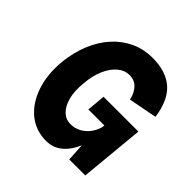

<svg xmlns="http://www.w3.org/2000/svg" viewBox="-184 -842 1012 1012"><g transform="rotate(45 322.0 -336.5)"><path d="M303.5 17.5Q226.5 17.5 170.2 -28.2Q114 -74 86.5 -154.2Q59 -234.5 68.5 -337.5Q77 -415 103.5 -479.5Q130 -544 172.5 -591Q215 -638 270.5 -663.8Q326 -689.5 392 -689.5Q492.5 -689.5 549.8 -638.8Q607 -588 621.5 -480L462.5 -449.5Q453 -491 430 -515.2Q407 -539.5 368.5 -539.5Q334.5 -539.5 304.5 -514.8Q274.5 -490 254.2 -444.8Q234 -399.5 229 -337.5Q222.5 -274.5 234.5 -229.5Q246.5 -184.5 271.8 -160.2Q297 -136 330.5 -136Q363.5 -136 390 -150.2Q416.5 -164.5 434.8 -188.5Q453 -212.5 461 -240.5Q463 -253 464.2 -262.8Q465.5 -272.5 470 -288.5L484.5 -257.5H344L353.5 -361.5H613L578.5 0H459Q457 -29.5 455.8 -59Q454.5 -88.5 452 -117.5L460.5 -119Q438 -54.5 398.2 -18.5Q358.5 17.5 303.5 17.5Z"/></g></svg>

Font: Karla ExtraBold
Style: Italic
Weight: 800
Italic angle: -8°
Designer: Jonathan Pinhorn
Version: Version 2.004;gftools[0.9.33]